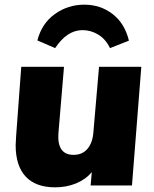

<svg xmlns="http://www.w3.org/2000/svg" viewBox="-20 -794 659 822"><path d="M585 -508 545 0H368L373 -57Q347 -26 306 -9Q265 8 216 8Q133 8 90 -38Q47 -84 47 -173Q47 -185 49 -211L71 -508H254L230 -222Q227 -178 243 -154.5Q259 -131 295 -131Q333 -131 355 -157.5Q377 -184 380 -230L404 -508ZM532 -620 451 -588Q432 -627 400.5 -646Q369 -665 333 -665Q267 -665 216 -588L140 -621Q159 -694 215 -734Q271 -774 341 -774Q410 -774 462 -734Q514 -694 532 -620Z"/></svg>

Font: Muli Black
Style: Italic
Weight: 900
Italic angle: -4.541°
Designer: Vernon Adams
Foundry: Vernon Adams
Version: Version 2.001